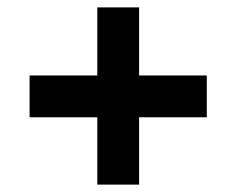

<svg xmlns="http://www.w3.org/2000/svg" viewBox="-20 -556 639 519"><path d="M243 -536H356V-57H243ZM60 -352H539V-239H60Z"/></svg>

Font: Uncut Sans VF
Style: Regular
Weight: 400
Designer: Kasper Nordkvist
Foundry: Uncut Type
Version: Version 1.100;FEAKit 1.0